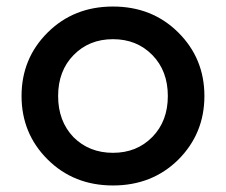

<svg xmlns="http://www.w3.org/2000/svg" viewBox="-20 -560 692 588"><path d="M205 -140Q253 -92 326 -92Q399 -92 446.5 -140.5Q494 -189 494 -266Q494 -343 446.5 -391.5Q399 -440 326 -440Q253 -440 205.5 -391.5Q158 -343 158 -266Q158 -189 205 -140ZM526 -71Q446 8 326 8Q206 8 126 -71.5Q46 -151 46 -266Q46 -381 126 -460.5Q206 -540 326 -540Q446 -540 526 -460.5Q606 -381 606 -266Q606 -151 526 -71Z"/></svg>

Font: Montserrat_am3
Style: Regular
Weight: 400
Designer: Julieta Ulanovsky
Foundry: Julieta Ulanovsky, Armenina letters added by Vahan Hovhannisyan
Version: Version 2.001